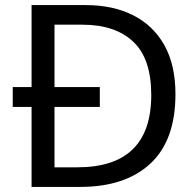

<svg xmlns="http://www.w3.org/2000/svg" viewBox="-20 -734 770 754"><path d="M317 -714Q424 -714 503 -674Q582 -634 625.5 -556.5Q669 -479 669 -364Q669 -183 570.5 -91.5Q472 0 295 0H104V-314H30V-392H104V-714ZM304 -637H194V-392H372V-314H194V-77H284Q574 -77 574 -361Q574 -504 503 -570.5Q432 -637 304 -637Z"/></svg>

Font: Noto Sans Tifinagh Rhissa Ixa
Style: Regular
Weight: 400
Designer: JamraPatel
Foundry: JamraPatel LLC
Version: Version 2.006; ttfautohint (v1.8.4.7-5d5b)